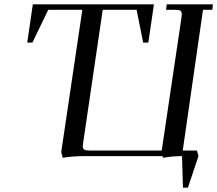

<svg xmlns="http://www.w3.org/2000/svg" viewBox="-20 -722 1005 888"><path d="M106 -524.9 131.8 -702.1H691.9L666 -524.9H642.1L611.8 -676.8H455.1L365.2 -65.9Q362.8 -48.8 362.8 -46.9Q362.8 -34.2 369.6 -30Q376.5 -25.9 395 -25.9H728L818.8 -637.2Q820.8 -650.9 820.8 -655.8Q820.8 -668.5 814.2 -672.6Q807.6 -676.8 789.1 -676.8H748L751 -702.1H964.8L961.9 -676.8H918.9L825.2 -25.9H891.1L897.9 0L849.1 146H826.2L821.8 0Q776.9 0 733.9 7.8L731.9 0H376Q311 0 270 7.8L263.2 -19L360.8 -676.8H203.1L129.9 -524.9Z"/></svg>

Font: Dihjauti S
Style: Bold Italic
Weight: 700
Italic angle: -9°
Designer: T. Christopher White
Version: Version 3.0.0